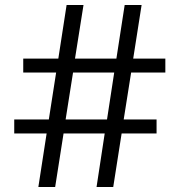

<svg xmlns="http://www.w3.org/2000/svg" viewBox="-20 -750 721 770"><path d="M201.2 0H133.8L167 -214.8H37.1V-271H175.8L205.1 -459H73.2V-515.1H213.9L247.1 -730H314.9L280.8 -515.1H446.8L480 -730H547.9L514.2 -515.1H643.1V-459H505.9L476.1 -271H607.9V-214.8H467.8L434.1 0H367.2L399.9 -214.8H234.9ZM243.2 -271H409.2L438 -459H272.9Z"/></svg>

Font: Sora Light
Style: Regular
Weight: 300
Designer: Jonathan Barnbrook, Julián Moncada
Foundry: Barnbrook Fonts
Version: Version 2.000